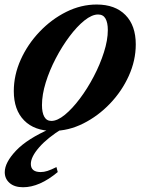

<svg xmlns="http://www.w3.org/2000/svg" viewBox="-30 -554 634 828"><path d="M198 10.5Q118.5 10.5 74 -34.8Q29.5 -80 29.5 -161Q29.5 -230.5 59.5 -297Q89.5 -363.5 140.8 -417.2Q192 -471 255.8 -502.8Q319.5 -534.5 387 -534.5Q466.5 -534.5 511 -489.2Q555.5 -444 555.5 -362.5Q555.5 -293.5 525.5 -227Q495.5 -160.5 444.2 -107Q393 -53.5 329.2 -21.5Q265.5 10.5 198 10.5ZM191.5 -32.5Q217.5 -32.5 249.8 -59Q282 -85.5 314.5 -128.8Q347 -172 374.2 -224Q401.5 -276 418.2 -328.5Q435 -381 435 -424.5Q435 -456 425 -473.8Q415 -491.5 393 -491.5Q366.5 -491.5 334.2 -465.8Q302 -440 269.8 -397Q237.5 -354 210.5 -302.2Q183.5 -250.5 167.2 -198Q151 -145.5 151 -101Q151 -68.5 161 -50.5Q171 -32.5 191.5 -32.5ZM69.5 253.5Q32.5 253.5 11.5 235.2Q-9.5 217 -9.5 188.5Q-9.5 147 39.2 95.5Q88 44 189.5 0H240Q175 40 139 81.2Q103 122.5 103 153Q103 188 145.5 188Q159.5 188 174.5 183.2Q189.5 178.5 213.5 166.5L219 188Q140.5 253.5 69.5 253.5Z"/></svg>

Font: Libre Caslon Text SemiBold Italic
Style: Regular
Weight: 600
Italic angle: -22.583°
Designer: Pablo Impallari, Rodrigo Fuenzalida, Katja Schimmel
Foundry: Pablo Impallari, Rodrigo Fuenzalida
Version: Version 2.000